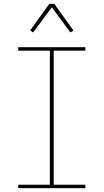

<svg xmlns="http://www.w3.org/2000/svg" viewBox="-20 -981 540 1001"><path d="M75 0V-18H240V-717H75V-735H425V-717H260V-18H425V0ZM153 -812 137 -822 237 -961H263L363 -822L347 -812L250 -943Z"/></svg>

Font: Iosevka Term Curly Thin
Style: Regular
Weight: 100
Designer: Belleve Invis
Foundry: Belleve Invis
Version: Version 32.3.0